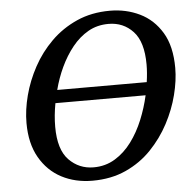

<svg xmlns="http://www.w3.org/2000/svg" viewBox="-52 -778 861 842"><g transform="rotate(-5 378.0 -357.0)"><path d="M322 11Q246 11 186 -20.5Q126 -52 90.5 -114Q55 -176 55 -266Q55 -324 71.5 -387Q88 -450 120.5 -510Q153 -570 202 -618.5Q251 -667 316 -696Q381 -725 462 -725Q533 -725 593 -696Q653 -667 689.5 -606.5Q726 -546 726 -450Q726 -395 710 -332Q694 -269 662 -208.5Q630 -148 582 -98Q534 -48 469 -18.5Q404 11 322 11ZM451 -668Q401 -668 361.5 -645.5Q322 -623 291 -584.5Q260 -546 237.5 -498Q215 -450 202 -399H596Q602 -440 602 -476Q602 -576 559 -622Q516 -668 451 -668ZM332 -47Q384 -47 426 -72.5Q468 -98 499.5 -140.5Q531 -183 552.5 -235.5Q574 -288 586 -342H189Q179 -288 179 -239Q179 -138 223.5 -92.5Q268 -47 332 -47Z"/></g></svg>

Font: Noto Serif Medium
Style: Italic
Weight: 500
Italic angle: -12°
Designer: Monotype Design Team
Foundry: Monotype Imaging Inc.
Version: Version 2.014; ttfautohint (v1.8.4.7-5d5b)